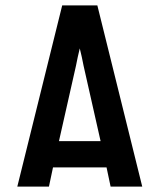

<svg xmlns="http://www.w3.org/2000/svg" viewBox="-20 -690 590 710"><path d="M44 0 210 -670H340L506 0H389L374 -71H176L161 0ZM198 -168H352L289 -447Q286 -463 282.5 -479Q279 -495 275 -511Q271 -495 267.5 -479Q264 -463 261 -447Z"/></svg>

Font: Lode Term
Style: Bold
Weight: 700
Monospace: yes
Designer: Belleve Invis
Foundry: Belleve Invis
Version: Version 29.2.0